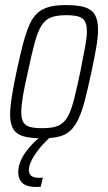

<svg xmlns="http://www.w3.org/2000/svg" viewBox="-20 -538 425 758"><path d="M147 8Q100 8 72.5 0Q45 -8 32.5 -28.5Q20 -49 20 -85Q20 -114 26.5 -155.5Q33 -197 45 -254Q59 -319 71 -365Q83 -411 96.5 -441Q110 -471 129 -487.5Q148 -504 175 -511Q202 -518 240 -518Q287 -518 314.5 -509.5Q342 -501 354.5 -480Q367 -459 367 -421Q367 -392 360 -351Q353 -310 341 -254Q327 -189 315.5 -144Q304 -99 290 -69Q276 -39 257.5 -22Q239 -5 212 1.5Q185 8 147 8ZM146 -32Q176 -32 196 -37Q216 -42 230.5 -55.5Q245 -69 255.5 -94Q266 -119 275.5 -158.5Q285 -198 297 -254Q308 -312 315.5 -350.5Q323 -389 323 -414Q323 -440 315 -454Q307 -468 289 -473Q271 -478 241 -478Q205 -478 182 -469.5Q159 -461 144 -437.5Q129 -414 117 -369.5Q105 -325 90 -254Q77 -198 70.5 -159Q64 -120 64 -95Q64 -69 72 -55.5Q80 -42 98 -37Q116 -32 146 -32ZM122 200Q96 200 80.5 192.5Q65 185 58.5 171.5Q52 158 52 142Q52 104 80.5 63.5Q109 23 155 -10L183 0Q165 14 144.5 37.5Q124 61 109 87Q94 113 94 134Q94 147 103 155.5Q112 164 133 164Q136 164 139 164Q142 164 149 163L141 199Q136 200 130.5 200Q125 200 122 200Z"/></svg>

Font: Saira Condensed ExtraLight
Style: Italic
Weight: 250
Width: 3
Italic angle: -12°
Designer: Hector Gatti with collaboration of the Omnibus-Type team
Foundry: Omnibus-Type
Version: Version 1.101